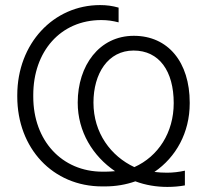

<svg xmlns="http://www.w3.org/2000/svg" viewBox="-20 -731 815 756"><path d="M447 -701C422 -708 400 -711 374 -711C191 -711 48 -560 48 -356V-351C48 -147 188 3 382 3H393C436 3 476 -4 513 -17C553 -2 596 5 639 5C663 5 686 3 708 -1V-59C686 -54 661 -51 638 -51C621 -51 604 -52 588 -54C673 -112 727 -209 727 -324V-327C727 -486 642 -590 507 -590C371 -590 286 -473 286 -327C286 -212 346 -116 433 -57C421 -56 408 -55 395 -55H384C223 -55 111 -178 111 -350V-357C111 -528 218 -652 379 -652C403 -652 423 -649 447 -643ZM509 -73C417 -116 348 -207 348 -327C348 -441 405 -532 506 -532C607 -532 664 -451 664 -325C664 -209 603 -115 509 -73Z"/></svg>

Font: Fixel Display Light
Style: Regular
Weight: 300
Designer: AlfaBravo + MacPaw
Foundry: Kyrylo Tkachov, Marchela Mozhyna, Serhii Makarenko, Maria Weinstein, Zakhar Kryvoshyya
Version: Version 1.211